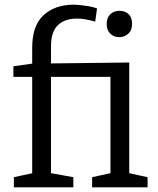

<svg xmlns="http://www.w3.org/2000/svg" viewBox="-20 -797 672 817"><path d="M39 0V-43L127 -62L117 -50V-481L127 -470H37V-515L129 -528L117 -513V-594Q117 -688 165.5 -732.5Q214 -777 293 -777Q307 -777 324.5 -775Q342 -773 360 -770Q378 -767 393 -761L385 -705Q364 -711 345 -714.5Q326 -718 309 -718Q255 -718 226 -689.5Q197 -661 197 -601V-513L186 -527L530 -531V-51L521 -62L608 -43V0H372V-43L459 -62L450 -51V-483L464 -470H187L197 -481V-51L187 -62L292 -43V0ZM487 -639Q464 -639 449 -654Q434 -669 434 -695Q434 -722 449.5 -736.5Q465 -751 488 -751Q512 -751 527 -737Q542 -723 542 -695Q542 -668 526 -653.5Q510 -639 487 -639Z"/></svg>

Font: Pack4
Style: Regular
Weight: 400
Version: Version 2.002